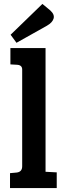

<svg xmlns="http://www.w3.org/2000/svg" viewBox="-20 -958 338 978"><path d="M212 -713V-83L269 -80V0H31V-76L64 -79Q93 -82 93 -111V-604Q93 -626 68 -628L33 -630V-713ZM34 -781 196 -938 236 -905Q259 -884 253 -863.5Q247 -843 219 -827L64 -740Z"/></svg>

Font: Bree Serif
Style: Regular
Weight: 400
Designer: Veronika Burian, Jos Scaglione
Foundry: TypeTogether
Version: Version 1.001